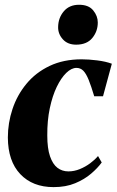

<svg xmlns="http://www.w3.org/2000/svg" viewBox="-20 -774 490 806"><path d="M205 11.5Q117 11.5 65.2 -43Q13.5 -97.5 13 -196.5Q13 -258 32.5 -316.5Q52 -375 91 -422.2Q130 -469.5 188.2 -497.2Q246.5 -525 323 -525Q352 -525 388 -520.5Q424 -516 449.5 -506.5L412.5 -370H375.5Q362.5 -413.5 352 -439.2Q341.5 -465 329.8 -477Q318 -489 301 -489Q280 -489 258.2 -468Q236.5 -447 218.2 -409.2Q200 -371.5 189 -319.5Q178 -267.5 178.5 -205Q178.5 -151 190 -117.8Q201.5 -84.5 221.2 -69.5Q241 -54.5 267 -54.5Q291.5 -54.5 315.2 -64.2Q339 -74 358.8 -88.8Q378.5 -103.5 391.5 -119L407 -92Q390 -68.5 362.2 -44.8Q334.5 -21 295.5 -4.8Q256.5 11.5 205 11.5ZM299.5 -586.5Q264 -586.5 243.8 -609Q223.5 -631.5 224 -660.5Q224.5 -699 247.8 -726.5Q271 -754 312 -754Q352 -754 371.2 -730.5Q390.5 -707 390.5 -679.5Q390.5 -642.5 367.5 -614.5Q344.5 -586.5 299.5 -586.5Z"/></svg>

Font: Merriweather 120pt ExtraBold
Style: Italic
Weight: 800
Italic angle: -7.8°
Version: Version 2.101